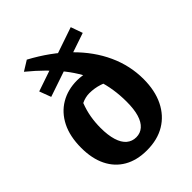

<svg xmlns="http://www.w3.org/2000/svg" viewBox="-220 -872 995 995"><g transform="rotate(-45 277.0 -374.5)"><path d="M265 12Q192 12 140 -18Q88 -48 60.5 -104Q33 -160 33 -238Q33 -322 62.5 -380.5Q92 -439 144.5 -470Q197 -501 265 -501Q301 -501 339.5 -490Q378 -479 415 -455L401 -363Q371 -386 335.5 -397.5Q300 -409 263 -409Q249 -409 234 -405.5Q219 -402 205 -395Q190 -356 183.5 -318Q177 -280 177 -240Q177 -187 188.5 -149.5Q200 -112 222 -93.5Q244 -75 274 -75Q304 -75 325.5 -94Q347 -113 358 -149.5Q369 -186 369 -241Q369 -337 341.5 -418.5Q314 -500 255 -575Q196 -650 102 -727L157 -761Q272 -699 351.5 -620.5Q431 -542 472.5 -451Q514 -360 514 -262Q514 -178 484 -116.5Q454 -55 398.5 -21.5Q343 12 265 12ZM110 -535 86 -599 437 -719 460 -654Z"/></g></svg>

Font: Piazzolla Thin ExtraBold
Style: Regular
Weight: 800
Version: Version 2.005